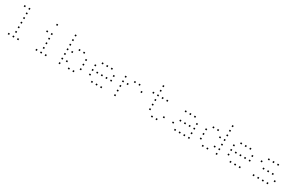

<svg xmlns="http://www.w3.org/2000/svg" viewBox="217 -2150 5566 3600"><g transform="rotate(30 3000.0 -350.0)"><path d="M136 -665Q135 -665 135 -665Q135 -665 135 -664V-636Q135 -635 135 -635Q135 -635 136 -635H164Q165 -635 165 -635Q165 -635 165 -636V-664Q165 -665 165 -665Q165 -665 164 -665ZM236 -665Q235 -665 235 -665Q235 -665 235 -664V-636Q235 -635 235 -635Q235 -635 236 -635H264Q265 -635 265 -635Q265 -635 265 -636V-664Q265 -665 265 -665Q265 -665 264 -665ZM236 -565Q235 -565 235 -565Q235 -565 235 -564V-536Q235 -535 235 -535Q235 -535 236 -535H264Q265 -535 265 -535Q265 -535 265 -536V-564Q265 -565 265 -565Q265 -565 264 -565ZM236 -465Q235 -465 235 -465Q235 -465 235 -464V-436Q235 -435 235 -435Q235 -435 236 -435H264Q265 -435 265 -435Q265 -435 265 -436V-464Q265 -465 265 -465Q265 -465 264 -465ZM236 -365Q235 -365 235 -365Q235 -365 235 -364V-336Q235 -335 235 -335Q235 -335 236 -335H264Q265 -335 265 -335Q265 -335 265 -336V-364Q265 -365 265 -365Q265 -365 264 -365ZM236 -265Q235 -265 235 -265Q235 -265 235 -264V-236Q235 -235 235 -235Q235 -235 236 -235H264Q265 -235 265 -235Q265 -235 265 -236V-264Q265 -265 265 -265Q265 -265 264 -265ZM236 -165Q235 -165 235 -165Q235 -165 235 -164V-136Q235 -135 235 -135Q235 -135 236 -135H264Q265 -135 265 -135Q265 -135 265 -136V-164Q265 -165 265 -165Q265 -165 264 -165ZM136 -65Q135 -65 135 -65Q135 -65 135 -64V-36Q135 -35 135 -35Q135 -35 136 -35H164Q165 -35 165 -35Q165 -35 165 -36V-64Q165 -65 165 -65Q165 -65 164 -65ZM236 -65Q235 -65 235 -65Q235 -65 235 -64V-36Q235 -35 235 -35Q235 -35 236 -35H264Q265 -35 265 -35Q265 -35 265 -36V-64Q265 -65 265 -65Q265 -65 264 -65ZM336 -65Q335 -65 335 -65Q335 -65 335 -64V-36Q335 -35 335 -35Q335 -35 336 -35H364Q365 -35 365 -35Q365 -35 365 -36V-64Q365 -65 365 -65Q365 -65 364 -65Z M836 -665Q835 -665 835 -665Q835 -665 835 -664V-636Q835 -635 835 -635Q835 -635 836 -635H864Q865 -635 865 -635Q865 -635 865 -636V-664Q865 -665 865 -665Q865 -665 864 -665ZM736 -465Q735 -465 735 -465Q735 -465 735 -464V-436Q735 -435 735 -435Q735 -435 736 -435H764Q765 -435 765 -435Q765 -435 765 -436V-464Q765 -465 765 -465Q765 -465 764 -465ZM836 -465Q835 -465 835 -465Q835 -465 835 -464V-436Q835 -435 835 -435Q835 -435 836 -435H864Q865 -435 865 -435Q865 -435 865 -436V-464Q865 -465 865 -465Q865 -465 864 -465ZM836 -365Q835 -365 835 -365Q835 -365 835 -364V-336Q835 -335 835 -335Q835 -335 836 -335H864Q865 -335 865 -335Q865 -335 865 -336V-364Q865 -365 865 -365Q865 -365 864 -365ZM836 -265Q835 -265 835 -265Q835 -265 835 -264V-236Q835 -235 835 -235Q835 -235 836 -235H864Q865 -235 865 -235Q865 -235 865 -236V-264Q865 -265 865 -265Q865 -265 864 -265ZM836 -165Q835 -165 835 -165Q835 -165 835 -164V-136Q835 -135 835 -135Q835 -135 836 -135H864Q865 -135 865 -135Q865 -135 865 -136V-164Q865 -165 865 -165Q865 -165 864 -165ZM736 -65Q735 -65 735 -65Q735 -65 735 -64V-36Q735 -35 735 -35Q735 -35 736 -35H764Q765 -35 765 -35Q765 -35 765 -36V-64Q765 -65 765 -65Q765 -65 764 -65ZM836 -65Q835 -65 835 -65Q835 -65 835 -64V-36Q835 -35 835 -35Q835 -35 836 -35H864Q865 -35 865 -35Q865 -35 865 -36V-64Q865 -65 865 -65Q865 -65 864 -65ZM936 -65Q935 -65 935 -65Q935 -65 935 -64V-36Q935 -35 935 -35Q935 -35 936 -35H964Q965 -35 965 -35Q965 -35 965 -36V-64Q965 -65 965 -65Q965 -65 964 -65Z M1236 -665Q1235 -665 1235 -665Q1235 -665 1235 -664V-636Q1235 -635 1235 -635Q1235 -635 1236 -635H1264Q1265 -635 1265 -635Q1265 -635 1265 -636V-664Q1265 -665 1265 -665Q1265 -665 1264 -665ZM1236 -565Q1235 -565 1235 -565Q1235 -565 1235 -564V-536Q1235 -535 1235 -535Q1235 -535 1236 -535H1264Q1265 -535 1265 -535Q1265 -535 1265 -536V-564Q1265 -565 1265 -565Q1265 -565 1264 -565ZM1236 -465Q1235 -465 1235 -465Q1235 -465 1235 -464V-436Q1235 -435 1235 -435Q1235 -435 1236 -435H1264Q1265 -435 1265 -435Q1265 -435 1265 -436V-464Q1265 -465 1265 -465Q1265 -465 1264 -465ZM1436 -465Q1435 -465 1435 -465Q1435 -465 1435 -464V-436Q1435 -435 1435 -435Q1435 -435 1436 -435H1464Q1465 -435 1465 -435Q1465 -435 1465 -436V-464Q1465 -465 1465 -465Q1465 -465 1464 -465ZM1536 -465Q1535 -465 1535 -465Q1535 -465 1535 -464V-436Q1535 -435 1535 -435Q1535 -435 1536 -435H1564Q1565 -435 1565 -435Q1565 -435 1565 -436V-464Q1565 -465 1565 -465Q1565 -465 1564 -465ZM1236 -365Q1235 -365 1235 -365Q1235 -365 1235 -364V-336Q1235 -335 1235 -335Q1235 -335 1236 -335H1264Q1265 -335 1265 -335Q1265 -335 1265 -336V-364Q1265 -365 1265 -365Q1265 -365 1264 -365ZM1336 -365Q1335 -365 1335 -365Q1335 -365 1335 -364V-336Q1335 -335 1335 -335Q1335 -335 1336 -335H1364Q1365 -335 1365 -335Q1365 -335 1365 -336V-364Q1365 -365 1365 -365Q1365 -365 1364 -365ZM1636 -365Q1635 -365 1635 -365Q1635 -365 1635 -364V-336Q1635 -335 1635 -335Q1635 -335 1636 -335H1664Q1665 -335 1665 -335Q1665 -335 1665 -336V-364Q1665 -365 1665 -365Q1665 -365 1664 -365ZM1236 -265Q1235 -265 1235 -265Q1235 -265 1235 -264V-236Q1235 -235 1235 -235Q1235 -235 1236 -235H1264Q1265 -235 1265 -235Q1265 -235 1265 -236V-264Q1265 -265 1265 -265Q1265 -265 1264 -265ZM1636 -265Q1635 -265 1635 -265Q1635 -265 1635 -264V-236Q1635 -235 1635 -235Q1635 -235 1636 -235H1664Q1665 -235 1665 -235Q1665 -235 1665 -236V-264Q1665 -265 1665 -265Q1665 -265 1664 -265ZM1236 -165Q1235 -165 1235 -165Q1235 -165 1235 -164V-136Q1235 -135 1235 -135Q1235 -135 1236 -135H1264Q1265 -135 1265 -135Q1265 -135 1265 -136V-164Q1265 -165 1265 -165Q1265 -165 1264 -165ZM1336 -165Q1335 -165 1335 -165Q1335 -165 1335 -164V-136Q1335 -135 1335 -135Q1335 -135 1336 -135H1364Q1365 -135 1365 -135Q1365 -135 1365 -136V-164Q1365 -165 1365 -165Q1365 -165 1364 -165ZM1636 -165Q1635 -165 1635 -165Q1635 -165 1635 -164V-136Q1635 -135 1635 -135Q1635 -135 1636 -135H1664Q1665 -135 1665 -135Q1665 -135 1665 -136V-164Q1665 -165 1665 -165Q1665 -165 1664 -165ZM1236 -65Q1235 -65 1235 -65Q1235 -65 1235 -64V-36Q1235 -35 1235 -35Q1235 -35 1236 -35H1264Q1265 -35 1265 -35Q1265 -35 1265 -36V-64Q1265 -65 1265 -65Q1265 -65 1264 -65ZM1436 -65Q1435 -65 1435 -65Q1435 -65 1435 -64V-36Q1435 -35 1435 -35Q1435 -35 1436 -35H1464Q1465 -35 1465 -35Q1465 -35 1465 -36V-64Q1465 -65 1465 -65Q1465 -65 1464 -65ZM1536 -65Q1535 -65 1535 -65Q1535 -65 1535 -64V-36Q1535 -35 1535 -35Q1535 -35 1536 -35H1564Q1565 -35 1565 -35Q1565 -35 1565 -36V-64Q1565 -65 1565 -65Q1565 -65 1564 -65Z M1936 -465Q1935 -465 1935 -465Q1935 -465 1935 -464V-436Q1935 -435 1935 -435Q1935 -435 1936 -435H1964Q1965 -435 1965 -435Q1965 -435 1965 -436V-464Q1965 -465 1965 -465Q1965 -465 1964 -465ZM2036 -465Q2035 -465 2035 -465Q2035 -465 2035 -464V-436Q2035 -435 2035 -435Q2035 -435 2036 -435H2064Q2065 -435 2065 -435Q2065 -435 2065 -436V-464Q2065 -465 2065 -465Q2065 -465 2064 -465ZM2136 -465Q2135 -465 2135 -465Q2135 -465 2135 -464V-436Q2135 -435 2135 -435Q2135 -435 2136 -435H2164Q2165 -435 2165 -435Q2165 -435 2165 -436V-464Q2165 -465 2165 -465Q2165 -465 2164 -465ZM1836 -365Q1835 -365 1835 -365Q1835 -365 1835 -364V-336Q1835 -335 1835 -335Q1835 -335 1836 -335H1864Q1865 -335 1865 -335Q1865 -335 1865 -336V-364Q1865 -365 1865 -365Q1865 -365 1864 -365ZM2236 -365Q2235 -365 2235 -365Q2235 -365 2235 -364V-336Q2235 -335 2235 -335Q2235 -335 2236 -335H2264Q2265 -335 2265 -335Q2265 -335 2265 -336V-364Q2265 -365 2265 -365Q2265 -365 2264 -365ZM1836 -265Q1835 -265 1835 -265Q1835 -265 1835 -264V-236Q1835 -235 1835 -235Q1835 -235 1836 -235H1864Q1865 -235 1865 -235Q1865 -235 1865 -236V-264Q1865 -265 1865 -265Q1865 -265 1864 -265ZM1936 -265Q1935 -265 1935 -265Q1935 -265 1935 -264V-236Q1935 -235 1935 -235Q1935 -235 1936 -235H1964Q1965 -235 1965 -235Q1965 -235 1965 -236V-264Q1965 -265 1965 -265Q1965 -265 1964 -265ZM2036 -265Q2035 -265 2035 -265Q2035 -265 2035 -264V-236Q2035 -235 2035 -235Q2035 -235 2036 -235H2064Q2065 -235 2065 -235Q2065 -235 2065 -236V-264Q2065 -265 2065 -265Q2065 -265 2064 -265ZM2136 -265Q2135 -265 2135 -265Q2135 -265 2135 -264V-236Q2135 -235 2135 -235Q2135 -235 2136 -235H2164Q2165 -235 2165 -235Q2165 -235 2165 -236V-264Q2165 -265 2165 -265Q2165 -265 2164 -265ZM2236 -265Q2235 -265 2235 -265Q2235 -265 2235 -264V-236Q2235 -235 2235 -235Q2235 -235 2236 -235H2264Q2265 -235 2265 -235Q2265 -235 2265 -236V-264Q2265 -265 2265 -265Q2265 -265 2264 -265ZM1836 -165Q1835 -165 1835 -165Q1835 -165 1835 -164V-136Q1835 -135 1835 -135Q1835 -135 1836 -135H1864Q1865 -135 1865 -135Q1865 -135 1865 -136V-164Q1865 -165 1865 -165Q1865 -165 1864 -165ZM1936 -65Q1935 -65 1935 -65Q1935 -65 1935 -64V-36Q1935 -35 1935 -35Q1935 -35 1936 -35H1964Q1965 -35 1965 -35Q1965 -35 1965 -36V-64Q1965 -65 1965 -65Q1965 -65 1964 -65ZM2036 -65Q2035 -65 2035 -65Q2035 -65 2035 -64V-36Q2035 -35 2035 -35Q2035 -35 2036 -35H2064Q2065 -35 2065 -35Q2065 -35 2065 -36V-64Q2065 -65 2065 -65Q2065 -65 2064 -65ZM2136 -65Q2135 -65 2135 -65Q2135 -65 2135 -64V-36Q2135 -35 2135 -35Q2135 -35 2136 -35H2164Q2165 -35 2165 -35Q2165 -35 2165 -36V-64Q2165 -65 2165 -65Q2165 -65 2164 -65Z M2436 -465Q2435 -465 2435 -465Q2435 -465 2435 -464V-436Q2435 -435 2435 -435Q2435 -435 2436 -435H2464Q2465 -435 2465 -435Q2465 -435 2465 -436V-464Q2465 -465 2465 -465Q2465 -465 2464 -465ZM2636 -465Q2635 -465 2635 -465Q2635 -465 2635 -464V-436Q2635 -435 2635 -435Q2635 -435 2636 -435H2664Q2665 -435 2665 -435Q2665 -435 2665 -436V-464Q2665 -465 2665 -465Q2665 -465 2664 -465ZM2736 -465Q2735 -465 2735 -465Q2735 -465 2735 -464V-436Q2735 -435 2735 -435Q2735 -435 2736 -435H2764Q2765 -435 2765 -435Q2765 -435 2765 -436V-464Q2765 -465 2765 -465Q2765 -465 2764 -465ZM2436 -365Q2435 -365 2435 -365Q2435 -365 2435 -364V-336Q2435 -335 2435 -335Q2435 -335 2436 -335H2464Q2465 -335 2465 -335Q2465 -335 2465 -336V-364Q2465 -365 2465 -365Q2465 -365 2464 -365ZM2536 -365Q2535 -365 2535 -365Q2535 -365 2535 -364V-336Q2535 -335 2535 -335Q2535 -335 2536 -335H2564Q2565 -335 2565 -335Q2565 -335 2565 -336V-364Q2565 -365 2565 -365Q2565 -365 2564 -365ZM2836 -365Q2835 -365 2835 -365Q2835 -365 2835 -364V-336Q2835 -335 2835 -335Q2835 -335 2836 -335H2864Q2865 -335 2865 -335Q2865 -335 2865 -336V-364Q2865 -365 2865 -365Q2865 -365 2864 -365ZM2436 -265Q2435 -265 2435 -265Q2435 -265 2435 -264V-236Q2435 -235 2435 -235Q2435 -235 2436 -235H2464Q2465 -235 2465 -235Q2465 -235 2465 -236V-264Q2465 -265 2465 -265Q2465 -265 2464 -265ZM2436 -165Q2435 -165 2435 -165Q2435 -165 2435 -164V-136Q2435 -135 2435 -135Q2435 -135 2436 -135H2464Q2465 -135 2465 -135Q2465 -135 2465 -136V-164Q2465 -165 2465 -165Q2465 -165 2464 -165ZM2436 -65Q2435 -65 2435 -65Q2435 -65 2435 -64V-36Q2435 -35 2435 -35Q2435 -35 2436 -35H2464Q2465 -35 2465 -35Q2465 -35 2465 -36V-64Q2465 -65 2465 -65Q2465 -65 2464 -65Z M3136 -665Q3135 -665 3135 -665Q3135 -665 3135 -664V-636Q3135 -635 3135 -635Q3135 -635 3136 -635H3164Q3165 -635 3165 -635Q3165 -635 3165 -636V-664Q3165 -665 3165 -665Q3165 -665 3164 -665ZM3136 -565Q3135 -565 3135 -565Q3135 -565 3135 -564V-536Q3135 -535 3135 -535Q3135 -535 3136 -535H3164Q3165 -535 3165 -535Q3165 -535 3165 -536V-564Q3165 -565 3165 -565Q3165 -565 3164 -565ZM3036 -465Q3035 -465 3035 -465Q3035 -465 3035 -464V-436Q3035 -435 3035 -435Q3035 -435 3036 -435H3064Q3065 -435 3065 -435Q3065 -435 3065 -436V-464Q3065 -465 3065 -465Q3065 -465 3064 -465ZM3136 -465Q3135 -465 3135 -465Q3135 -465 3135 -464V-436Q3135 -435 3135 -435Q3135 -435 3136 -435H3164Q3165 -435 3165 -435Q3165 -435 3165 -436V-464Q3165 -465 3165 -465Q3165 -465 3164 -465ZM3236 -465Q3235 -465 3235 -465Q3235 -465 3235 -464V-436Q3235 -435 3235 -435Q3235 -435 3236 -435H3264Q3265 -435 3265 -435Q3265 -435 3265 -436V-464Q3265 -465 3265 -465Q3265 -465 3264 -465ZM3336 -465Q3335 -465 3335 -465Q3335 -465 3335 -464V-436Q3335 -435 3335 -435Q3335 -435 3336 -435H3364Q3365 -435 3365 -435Q3365 -435 3365 -436V-464Q3365 -465 3365 -465Q3365 -465 3364 -465ZM3136 -365Q3135 -365 3135 -365Q3135 -365 3135 -364V-336Q3135 -335 3135 -335Q3135 -335 3136 -335H3164Q3165 -335 3165 -335Q3165 -335 3165 -336V-364Q3165 -365 3165 -365Q3165 -365 3164 -365ZM3136 -265Q3135 -265 3135 -265Q3135 -265 3135 -264V-236Q3135 -235 3135 -235Q3135 -235 3136 -235H3164Q3165 -235 3165 -235Q3165 -235 3165 -236V-264Q3165 -265 3165 -265Q3165 -265 3164 -265ZM3136 -165Q3135 -165 3135 -165Q3135 -165 3135 -164V-136Q3135 -135 3135 -135Q3135 -135 3136 -135H3164Q3165 -135 3165 -135Q3165 -135 3165 -136V-164Q3165 -165 3165 -165Q3165 -165 3164 -165ZM3436 -165Q3435 -165 3435 -165Q3435 -165 3435 -164V-136Q3435 -135 3435 -135Q3435 -135 3436 -135H3464Q3465 -135 3465 -135Q3465 -135 3465 -136V-164Q3465 -165 3465 -165Q3465 -165 3464 -165ZM3236 -65Q3235 -65 3235 -65Q3235 -65 3235 -64V-36Q3235 -35 3235 -35Q3235 -35 3236 -35H3264Q3265 -35 3265 -35Q3265 -35 3265 -36V-64Q3265 -65 3265 -65Q3265 -65 3264 -65ZM3336 -65Q3335 -65 3335 -65Q3335 -65 3335 -64V-36Q3335 -35 3335 -35Q3335 -35 3336 -35H3364Q3365 -35 3365 -35Q3365 -35 3365 -36V-64Q3365 -65 3365 -65Q3365 -65 3364 -65Z M3736 -465Q3735 -465 3735 -465Q3735 -465 3735 -464V-436Q3735 -435 3735 -435Q3735 -435 3736 -435H3764Q3765 -435 3765 -435Q3765 -435 3765 -436V-464Q3765 -465 3765 -465Q3765 -465 3764 -465ZM3836 -465Q3835 -465 3835 -465Q3835 -465 3835 -464V-436Q3835 -435 3835 -435Q3835 -435 3836 -435H3864Q3865 -435 3865 -435Q3865 -435 3865 -436V-464Q3865 -465 3865 -465Q3865 -465 3864 -465ZM3936 -465Q3935 -465 3935 -465Q3935 -465 3935 -464V-436Q3935 -435 3935 -435Q3935 -435 3936 -435H3964Q3965 -435 3965 -435Q3965 -435 3965 -436V-464Q3965 -465 3965 -465Q3965 -465 3964 -465ZM4036 -365Q4035 -365 4035 -365Q4035 -365 4035 -364V-336Q4035 -335 4035 -335Q4035 -335 4036 -335H4064Q4065 -335 4065 -335Q4065 -335 4065 -336V-364Q4065 -365 4065 -365Q4065 -365 4064 -365ZM3736 -265Q3735 -265 3735 -265Q3735 -265 3735 -264V-236Q3735 -235 3735 -235Q3735 -235 3736 -235H3764Q3765 -235 3765 -235Q3765 -235 3765 -236V-264Q3765 -265 3765 -265Q3765 -265 3764 -265ZM3836 -265Q3835 -265 3835 -265Q3835 -265 3835 -264V-236Q3835 -235 3835 -235Q3835 -235 3836 -235H3864Q3865 -235 3865 -235Q3865 -235 3865 -236V-264Q3865 -265 3865 -265Q3865 -265 3864 -265ZM3936 -265Q3935 -265 3935 -265Q3935 -265 3935 -264V-236Q3935 -235 3935 -235Q3935 -235 3936 -235H3964Q3965 -235 3965 -235Q3965 -235 3965 -236V-264Q3965 -265 3965 -265Q3965 -265 3964 -265ZM4036 -265Q4035 -265 4035 -265Q4035 -265 4035 -264V-236Q4035 -235 4035 -235Q4035 -235 4036 -235H4064Q4065 -235 4065 -235Q4065 -235 4065 -236V-264Q4065 -265 4065 -265Q4065 -265 4064 -265ZM3636 -165Q3635 -165 3635 -165Q3635 -165 3635 -164V-136Q3635 -135 3635 -135Q3635 -135 3636 -135H3664Q3665 -135 3665 -135Q3665 -135 3665 -136V-164Q3665 -165 3665 -165Q3665 -165 3664 -165ZM4036 -165Q4035 -165 4035 -165Q4035 -165 4035 -164V-136Q4035 -135 4035 -135Q4035 -135 4036 -135H4064Q4065 -135 4065 -135Q4065 -135 4065 -136V-164Q4065 -165 4065 -165Q4065 -165 4064 -165ZM3736 -65Q3735 -65 3735 -65Q3735 -65 3735 -64V-36Q3735 -35 3735 -35Q3735 -35 3736 -35H3764Q3765 -35 3765 -35Q3765 -35 3765 -36V-64Q3765 -65 3765 -65Q3765 -65 3764 -65ZM3836 -65Q3835 -65 3835 -65Q3835 -65 3835 -64V-36Q3835 -35 3835 -35Q3835 -35 3836 -35H3864Q3865 -35 3865 -35Q3865 -35 3865 -36V-64Q3865 -65 3865 -65Q3865 -65 3864 -65ZM3936 -65Q3935 -65 3935 -65Q3935 -65 3935 -64V-36Q3935 -35 3935 -35Q3935 -35 3936 -35H3964Q3965 -35 3965 -35Q3965 -35 3965 -36V-64Q3965 -65 3965 -65Q3965 -65 3964 -65ZM4036 -65Q4035 -65 4035 -65Q4035 -65 4035 -64V-36Q4035 -35 4035 -35Q4035 -35 4036 -35H4064Q4065 -35 4065 -35Q4065 -35 4065 -36V-64Q4065 -65 4065 -65Q4065 -65 4064 -65Z M4636 -665Q4635 -665 4635 -665Q4635 -665 4635 -664V-636Q4635 -635 4635 -635Q4635 -635 4636 -635H4664Q4665 -635 4665 -635Q4665 -635 4665 -636V-664Q4665 -665 4665 -665Q4665 -665 4664 -665ZM4636 -565Q4635 -565 4635 -565Q4635 -565 4635 -564V-536Q4635 -535 4635 -535Q4635 -535 4636 -535H4664Q4665 -535 4665 -535Q4665 -535 4665 -536V-564Q4665 -565 4665 -565Q4665 -565 4664 -565ZM4336 -465Q4335 -465 4335 -465Q4335 -465 4335 -464V-436Q4335 -435 4335 -435Q4335 -435 4336 -435H4364Q4365 -435 4365 -435Q4365 -435 4365 -436V-464Q4365 -465 4365 -465Q4365 -465 4364 -465ZM4436 -465Q4435 -465 4435 -465Q4435 -465 4435 -464V-436Q4435 -435 4435 -435Q4435 -435 4436 -435H4464Q4465 -435 4465 -435Q4465 -435 4465 -436V-464Q4465 -465 4465 -465Q4465 -465 4464 -465ZM4636 -465Q4635 -465 4635 -465Q4635 -465 4635 -464V-436Q4635 -435 4635 -435Q4635 -435 4636 -435H4664Q4665 -435 4665 -435Q4665 -435 4665 -436V-464Q4665 -465 4665 -465Q4665 -465 4664 -465ZM4236 -365Q4235 -365 4235 -365Q4235 -365 4235 -364V-336Q4235 -335 4235 -335Q4235 -335 4236 -335H4264Q4265 -335 4265 -335Q4265 -335 4265 -336V-364Q4265 -365 4265 -365Q4265 -365 4264 -365ZM4536 -365Q4535 -365 4535 -365Q4535 -365 4535 -364V-336Q4535 -335 4535 -335Q4535 -335 4536 -335H4564Q4565 -335 4565 -335Q4565 -335 4565 -336V-364Q4565 -365 4565 -365Q4565 -365 4564 -365ZM4636 -365Q4635 -365 4635 -365Q4635 -365 4635 -364V-336Q4635 -335 4635 -335Q4635 -335 4636 -335H4664Q4665 -335 4665 -335Q4665 -335 4665 -336V-364Q4665 -365 4665 -365Q4665 -365 4664 -365ZM4236 -265Q4235 -265 4235 -265Q4235 -265 4235 -264V-236Q4235 -235 4235 -235Q4235 -235 4236 -235H4264Q4265 -235 4265 -235Q4265 -235 4265 -236V-264Q4265 -265 4265 -265Q4265 -265 4264 -265ZM4636 -265Q4635 -265 4635 -265Q4635 -265 4635 -264V-236Q4635 -235 4635 -235Q4635 -235 4636 -235H4664Q4665 -235 4665 -235Q4665 -235 4665 -236V-264Q4665 -265 4665 -265Q4665 -265 4664 -265ZM4236 -165Q4235 -165 4235 -165Q4235 -165 4235 -164V-136Q4235 -135 4235 -135Q4235 -135 4236 -135H4264Q4265 -135 4265 -135Q4265 -135 4265 -136V-164Q4265 -165 4265 -165Q4265 -165 4264 -165ZM4536 -165Q4535 -165 4535 -165Q4535 -165 4535 -164V-136Q4535 -135 4535 -135Q4535 -135 4536 -135H4564Q4565 -135 4565 -135Q4565 -135 4565 -136V-164Q4565 -165 4565 -165Q4565 -165 4564 -165ZM4636 -165Q4635 -165 4635 -165Q4635 -165 4635 -164V-136Q4635 -135 4635 -135Q4635 -135 4636 -135H4664Q4665 -135 4665 -135Q4665 -135 4665 -136V-164Q4665 -165 4665 -165Q4665 -165 4664 -165ZM4336 -65Q4335 -65 4335 -65Q4335 -65 4335 -64V-36Q4335 -35 4335 -35Q4335 -35 4336 -35H4364Q4365 -35 4365 -35Q4365 -35 4365 -36V-64Q4365 -65 4365 -65Q4365 -65 4364 -65ZM4436 -65Q4435 -65 4435 -65Q4435 -65 4435 -64V-36Q4435 -35 4435 -35Q4435 -35 4436 -35H4464Q4465 -35 4465 -35Q4465 -35 4465 -36V-64Q4465 -65 4465 -65Q4465 -65 4464 -65ZM4636 -65Q4635 -65 4635 -65Q4635 -65 4635 -64V-36Q4635 -35 4635 -35Q4635 -35 4636 -35H4664Q4665 -35 4665 -35Q4665 -35 4665 -36V-64Q4665 -65 4665 -65Q4665 -65 4664 -65Z M4936 -465Q4935 -465 4935 -465Q4935 -465 4935 -464V-436Q4935 -435 4935 -435Q4935 -435 4936 -435H4964Q4965 -435 4965 -435Q4965 -435 4965 -436V-464Q4965 -465 4965 -465Q4965 -465 4964 -465ZM5036 -465Q5035 -465 5035 -465Q5035 -465 5035 -464V-436Q5035 -435 5035 -435Q5035 -435 5036 -435H5064Q5065 -435 5065 -435Q5065 -435 5065 -436V-464Q5065 -465 5065 -465Q5065 -465 5064 -465ZM5136 -465Q5135 -465 5135 -465Q5135 -465 5135 -464V-436Q5135 -435 5135 -435Q5135 -435 5136 -435H5164Q5165 -435 5165 -435Q5165 -435 5165 -436V-464Q5165 -465 5165 -465Q5165 -465 5164 -465ZM4836 -365Q4835 -365 4835 -365Q4835 -365 4835 -364V-336Q4835 -335 4835 -335Q4835 -335 4836 -335H4864Q4865 -335 4865 -335Q4865 -335 4865 -336V-364Q4865 -365 4865 -365Q4865 -365 4864 -365ZM5236 -365Q5235 -365 5235 -365Q5235 -365 5235 -364V-336Q5235 -335 5235 -335Q5235 -335 5236 -335H5264Q5265 -335 5265 -335Q5265 -335 5265 -336V-364Q5265 -365 5265 -365Q5265 -365 5264 -365ZM4836 -265Q4835 -265 4835 -265Q4835 -265 4835 -264V-236Q4835 -235 4835 -235Q4835 -235 4836 -235H4864Q4865 -235 4865 -235Q4865 -235 4865 -236V-264Q4865 -265 4865 -265Q4865 -265 4864 -265ZM4936 -265Q4935 -265 4935 -265Q4935 -265 4935 -264V-236Q4935 -235 4935 -235Q4935 -235 4936 -235H4964Q4965 -235 4965 -235Q4965 -235 4965 -236V-264Q4965 -265 4965 -265Q4965 -265 4964 -265ZM5036 -265Q5035 -265 5035 -265Q5035 -265 5035 -264V-236Q5035 -235 5035 -235Q5035 -235 5036 -235H5064Q5065 -235 5065 -235Q5065 -235 5065 -236V-264Q5065 -265 5065 -265Q5065 -265 5064 -265ZM5136 -265Q5135 -265 5135 -265Q5135 -265 5135 -264V-236Q5135 -235 5135 -235Q5135 -235 5136 -235H5164Q5165 -235 5165 -235Q5165 -235 5165 -236V-264Q5165 -265 5165 -265Q5165 -265 5164 -265ZM5236 -265Q5235 -265 5235 -265Q5235 -265 5235 -264V-236Q5235 -235 5235 -235Q5235 -235 5236 -235H5264Q5265 -235 5265 -235Q5265 -235 5265 -236V-264Q5265 -265 5265 -265Q5265 -265 5264 -265ZM4836 -165Q4835 -165 4835 -165Q4835 -165 4835 -164V-136Q4835 -135 4835 -135Q4835 -135 4836 -135H4864Q4865 -135 4865 -135Q4865 -135 4865 -136V-164Q4865 -165 4865 -165Q4865 -165 4864 -165ZM4936 -65Q4935 -65 4935 -65Q4935 -65 4935 -64V-36Q4935 -35 4935 -35Q4935 -35 4936 -35H4964Q4965 -35 4965 -35Q4965 -35 4965 -36V-64Q4965 -65 4965 -65Q4965 -65 4964 -65ZM5036 -65Q5035 -65 5035 -65Q5035 -65 5035 -64V-36Q5035 -35 5035 -35Q5035 -35 5036 -35H5064Q5065 -35 5065 -35Q5065 -35 5065 -36V-64Q5065 -65 5065 -65Q5065 -65 5064 -65ZM5136 -65Q5135 -65 5135 -65Q5135 -65 5135 -64V-36Q5135 -35 5135 -35Q5135 -35 5136 -35H5164Q5165 -35 5165 -35Q5165 -35 5165 -36V-64Q5165 -65 5165 -65Q5165 -65 5164 -65Z M5536 -465Q5535 -465 5535 -465Q5535 -465 5535 -464V-436Q5535 -435 5535 -435Q5535 -435 5536 -435H5564Q5565 -435 5565 -435Q5565 -435 5565 -436V-464Q5565 -465 5565 -465Q5565 -465 5564 -465ZM5636 -465Q5635 -465 5635 -465Q5635 -465 5635 -464V-436Q5635 -435 5635 -435Q5635 -435 5636 -435H5664Q5665 -435 5665 -435Q5665 -435 5665 -436V-464Q5665 -465 5665 -465Q5665 -465 5664 -465ZM5736 -465Q5735 -465 5735 -465Q5735 -465 5735 -464V-436Q5735 -435 5735 -435Q5735 -435 5736 -435H5764Q5765 -435 5765 -435Q5765 -435 5765 -436V-464Q5765 -465 5765 -465Q5765 -465 5764 -465ZM5436 -365Q5435 -365 5435 -365Q5435 -365 5435 -364V-336Q5435 -335 5435 -335Q5435 -335 5436 -335H5464Q5465 -335 5465 -335Q5465 -335 5465 -336V-364Q5465 -365 5465 -365Q5465 -365 5464 -365ZM5536 -265Q5535 -265 5535 -265Q5535 -265 5535 -264V-236Q5535 -235 5535 -235Q5535 -235 5536 -235H5564Q5565 -235 5565 -235Q5565 -235 5565 -236V-264Q5565 -265 5565 -265Q5565 -265 5564 -265ZM5636 -265Q5635 -265 5635 -265Q5635 -265 5635 -264V-236Q5635 -235 5635 -235Q5635 -235 5636 -235H5664Q5665 -235 5665 -235Q5665 -235 5665 -236V-264Q5665 -265 5665 -265Q5665 -265 5664 -265ZM5736 -265Q5735 -265 5735 -265Q5735 -265 5735 -264V-236Q5735 -235 5735 -235Q5735 -235 5736 -235H5764Q5765 -235 5765 -235Q5765 -235 5765 -236V-264Q5765 -265 5765 -265Q5765 -265 5764 -265ZM5836 -165Q5835 -165 5835 -165Q5835 -165 5835 -164V-136Q5835 -135 5835 -135Q5835 -135 5836 -135H5864Q5865 -135 5865 -135Q5865 -135 5865 -136V-164Q5865 -165 5865 -165Q5865 -165 5864 -165ZM5436 -65Q5435 -65 5435 -65Q5435 -65 5435 -64V-36Q5435 -35 5435 -35Q5435 -35 5436 -35H5464Q5465 -35 5465 -35Q5465 -35 5465 -36V-64Q5465 -65 5465 -65Q5465 -65 5464 -65ZM5536 -65Q5535 -65 5535 -65Q5535 -65 5535 -64V-36Q5535 -35 5535 -35Q5535 -35 5536 -35H5564Q5565 -35 5565 -35Q5565 -35 5565 -36V-64Q5565 -65 5565 -65Q5565 -65 5564 -65ZM5636 -65Q5635 -65 5635 -65Q5635 -65 5635 -64V-36Q5635 -35 5635 -35Q5635 -35 5636 -35H5664Q5665 -35 5665 -35Q5665 -35 5665 -36V-64Q5665 -65 5665 -65Q5665 -65 5664 -65ZM5736 -65Q5735 -65 5735 -65Q5735 -65 5735 -64V-36Q5735 -35 5735 -35Q5735 -35 5736 -35H5764Q5765 -35 5765 -35Q5765 -35 5765 -36V-64Q5765 -65 5765 -65Q5765 -65 5764 -65Z"/></g></svg>

Font: Doto Black Thin
Style: Regular
Weight: 250
Monospace: yes
Version: Version 1.000